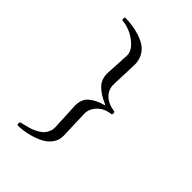

<svg xmlns="http://www.w3.org/2000/svg" viewBox="-259 -826 1159 1159"><g transform="rotate(45 320.0 -246.5)"><path d="M280 58 272 -108Q270 -140 279.5 -164Q289 -188 308.5 -203Q328 -218 348 -227.5Q368 -237 397 -245V-249Q337 -274 303 -308.5Q269 -343 272 -399L280 -548Q282 -586 248 -619Q214 -652 174.5 -667Q135 -682 110 -682Q106 -686 106 -694Q106 -702 110 -706Q143 -706 174.5 -701.5Q206 -697 240 -685.5Q274 -674 298.5 -656.5Q323 -639 338 -609.5Q353 -580 352 -543L346 -373Q345 -327 377 -296.5Q409 -266 464 -259Q476 -247 464 -235Q411 -230 378.5 -197Q346 -164 346 -124L352 60Q353 100 329 131Q305 162 266 179Q227 196 187 204.5Q147 213 110 213Q106 208 106 201Q106 194 110 189Q113 188 135.5 182.5Q158 177 173 173Q188 169 210.5 158Q233 147 247 135Q261 123 271 102.5Q281 82 280 58Z"/></g></svg>

Font: Libertinus Mono
Style: Regular
Weight: 400
Designer: Philipp H. Poll
Foundry: Khaled Hosny
Version: Version 6.7